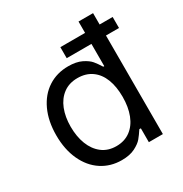

<svg xmlns="http://www.w3.org/2000/svg" viewBox="-167 -834 925 972"><g transform="rotate(-30 295.5 -348.0)"><path d="M42 -263.7Q42 -346.7 70.8 -408.7Q99.6 -470.7 150.9 -503.9Q202.1 -537.1 268.6 -537.1Q315.4 -537.1 346.2 -522Q377 -506.8 391.6 -489.3Q406.2 -471.7 421.9 -446.3H427.7V-707H512.7V0H430.7V-81.1H421.9Q405.3 -55.7 390.6 -38.1Q376 -20.5 345.2 -4.9Q314.5 10.7 267.6 10.7Q202.1 10.7 150.9 -22.9Q99.6 -56.6 70.8 -119.1Q42 -181.6 42 -263.7ZM430.7 -265.6Q430.7 -325.2 413.6 -369.1Q396.5 -413.1 362.3 -437.5Q328.1 -461.9 279.3 -461.9Q230.5 -461.9 196.3 -436.5Q162.1 -411.1 144.5 -366.7Q127 -322.3 127 -265.6Q127 -208 144.5 -162.6Q162.1 -117.2 196.3 -90.8Q230.5 -64.5 279.3 -64.5Q327.1 -64.5 361.3 -89.8Q395.5 -115.2 413.1 -160.6Q430.7 -206.1 430.7 -265.6ZM283.2 -640.6H588.9V-576.2H283.2Z"/></g></svg>

Font: WEMIX Pretendard Variable
Style: Regular
Weight: 400
Designer: Base glyphs from Inter by Rasmus Andersson; Hangeul glyphs from Noto Sans CJK(Source Han Sans) by Jang Soo-young and Kan
Foundry: Kil Hyung-jin
Version: Version 1.000;Glyphs 3.2 (3208)